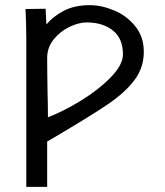

<svg xmlns="http://www.w3.org/2000/svg" viewBox="-20 -725 640 745"><path d="M79 -690 157 -691 160 -630Q185 -660.5 227 -682.8Q269 -705 328 -705Q374 -705 423 -684.5Q472 -664 505 -623Q538 -582 538 -524Q538 -462 501.2 -413.5Q464.5 -365 397.2 -319.5Q330 -274 184 -188L163 -176V0H82V-575Q82 -633 79 -690ZM457 -514Q457 -576 417.8 -607Q378.5 -638 316 -638Q286 -638 249.8 -620.8Q213.5 -603.5 188.2 -572Q163 -540.5 163 -500Q163 -466.5 163.5 -433.2Q164 -400 164.5 -367.5Q166 -313.5 166 -270Q226.5 -293 294.8 -335Q363 -377 410 -425.2Q457 -473.5 457 -514Z"/></svg>

Font: JuliaMono
Style: Regular
Weight: 400
Monospace: yes
Designer: cormullion
Foundry: corm
Version: Version 0.055; ttfautohint (v1.8.4)